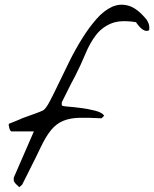

<svg xmlns="http://www.w3.org/2000/svg" viewBox="-20 -780 642 800"><path d="M39.1 -22.5Q37.1 -24.4 37.1 -33.2Q37.1 -42 39.1 -43.9L121.1 -232.4H28.3Q25.4 -232.4 22.9 -236.3Q20.5 -240.2 19 -245.6Q17.6 -251 16.6 -256.3Q15.6 -261.7 17.6 -264.6Q20.5 -265.6 28.3 -268.6Q36.1 -271.5 44.9 -275.4Q53.7 -279.3 61.5 -282.2Q69.3 -285.2 72.3 -287.1Q75.2 -288.1 88.4 -293Q101.6 -297.9 116.7 -303.2Q131.8 -308.6 144.5 -313.5Q157.2 -318.4 160.2 -320.3Q171.9 -328.1 188 -358.9Q204.1 -389.6 224.6 -432.6Q245.1 -475.6 269.5 -524.9Q293.9 -574.2 322.3 -619.6Q350.6 -665 381.8 -700.7Q413.1 -736.3 446.8 -751.5Q480.5 -766.6 516.6 -755.9Q552.7 -745.1 590.8 -698.2Q597.7 -688.5 600.6 -677.2Q603.5 -666 601.6 -654.3Q592.8 -649.4 584 -652.3Q575.2 -655.3 567.9 -662.1Q560.5 -668.9 554.7 -676.3Q548.8 -683.6 546.9 -687.5Q481.4 -698.2 442.9 -682.1Q404.3 -666 379.4 -633.3Q354.5 -600.6 335.9 -555.7Q317.4 -510.7 293 -462.9Q286.1 -451.2 276.9 -432.6Q267.6 -414.1 258.8 -396.5Q250 -378.9 243.7 -366.2Q237.3 -353.5 237.3 -353.5V-341.8Q237.3 -337.9 261.7 -335.9Q286.1 -334 316.9 -330.1Q347.7 -326.2 376.5 -318.8Q405.3 -311.5 414.1 -297.9L403.3 -287.1Q347.7 -290 309.6 -289.1Q271.5 -288.1 243.2 -276.4Q214.8 -264.6 193.4 -238.8Q171.9 -212.9 149.4 -166Q141.6 -149.4 128.9 -123.5Q116.2 -97.7 103.5 -72.8Q90.8 -47.9 82 -29.8Q73.2 -11.7 72.3 -10.7L60.5 0Q57.6 -2 49.3 -10.3Q41 -18.6 39.1 -22.5Z"/></svg>

Font: Nothing You Could Do
Style: Regular
Weight: 400
Version: Version 1.005